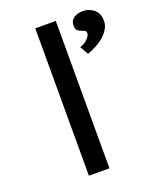

<svg xmlns="http://www.w3.org/2000/svg" viewBox="-138 -823 743 906"><g transform="rotate(-20 233.5 -370.0)"><path d="M150 0V-740H253V0ZM343 -542 319 -584Q333 -588 345 -596Q357 -604 365 -615Q373 -626 373 -636Q373 -644 368 -647.5Q363 -651 353 -654Q340 -658 332 -665.5Q324 -673 324 -691Q324 -715 342.5 -727.5Q361 -740 389 -740Q419 -740 443 -720.5Q467 -701 467 -663Q467 -641 455 -621.5Q443 -602 424.5 -586.5Q406 -571 384.5 -560Q363 -549 343 -542Z"/></g></svg>

Font: Lexend Giga
Style: Regular
Weight: 400
Designer: Bonnie Shaver-Troup, Thomas Jockin
Foundry: Lexend
Version: Version 1.007